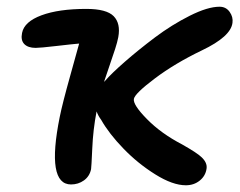

<svg xmlns="http://www.w3.org/2000/svg" viewBox="-20 -533 705 565"><path d="M189 9.8Q115.7 9.8 155.8 -189Q163.6 -228 187 -311.5Q210.4 -395 212.9 -404.8Q194.3 -403.3 146.2 -397.7Q98.1 -392.1 85 -392.1Q62.5 -392.1 51.5 -403.3Q40.5 -414.6 44.9 -436Q51.3 -469.2 102.1 -488Q152.8 -506.8 233.9 -506.8Q293.5 -506.8 314.5 -485.4Q335.4 -463.9 328.1 -423.8Q325.2 -408.7 318.8 -388.9Q312.5 -369.1 302.2 -339.6Q292 -310.1 286.1 -292L290 -295.9Q308.1 -316.9 347.4 -351.3Q386.7 -385.7 436 -422.9Q485.4 -460 538.3 -486.6Q591.3 -513.2 626 -513.2Q645 -513.2 655.8 -498Q666.5 -482.9 664.1 -465.8Q659.2 -425.3 574.2 -384.8Q494.1 -346.2 435.8 -302.2Q377.4 -258.3 374 -242.2Q370.6 -225.1 412.4 -182.6Q454.1 -140.1 516.1 -107.9Q561 -82.5 573.2 -70.3Q590.3 -54.2 587.9 -37.1Q585 -15.6 567.9 -1.7Q550.8 12.2 526.9 12.2Q488.3 12.2 437 -19.8Q385.7 -51.8 343.3 -95.7Q300.8 -139.6 277.8 -180.2Q269 -191.9 264.2 -205.1Q253.9 -151.9 251.5 -95.9Q249 -40 248 -35.2Q243.7 -14.2 227.1 -2.2Q210.4 9.8 189 9.8Z"/></svg>

Font: Shantell Sans Normal
Style: Italic
Weight: 500
Italic angle: -11.31°
Designer: Stephen Nixon, Anya Danilova, Shantell Martin
Foundry: Arrow Type
Version: Version 1.006;[559af2be0]